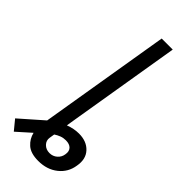

<svg xmlns="http://www.w3.org/2000/svg" viewBox="-394 -775 1029 1029"><g transform="rotate(45 120.5 -261.0)"><path d="M235.8 -727.3 134.9 -119.3Q134.9 -119.3 130.9 -95Q126.8 -70.7 121.8 -39.1Q161.9 -54 198.9 -54Q257.5 -54 290.3 -18.6Q323.2 16.7 312.5 75.3Q304 132.8 258.9 168.7Q213.8 204.5 147.7 204.5Q90.2 204.5 61.1 178.4Q32 152.3 23.8 115.4L-55.4 186.1L-100.9 130.7L28.4 17L31.2 0L152 -727.3ZM108.3 43.7Q104.8 64.6 103.7 72.4Q99.4 96.9 116.7 114.5Q133.9 132.1 160.5 132.1Q186.1 132.1 204.4 115.9Q222.7 99.8 225.9 75.3Q230.1 49.7 216.3 35.5Q202.4 21.3 174.7 21.3Q155.9 21.3 139.6 27.5Q123.2 33.7 108.3 43.7Z"/></g></svg>

Font: Inter UI
Style: Italic
Weight: 400
Italic angle: -9.39999°
Designer: Rasmus Andersson
Foundry: rsms
Version: 3.2;8d6f07862